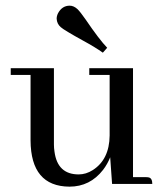

<svg xmlns="http://www.w3.org/2000/svg" viewBox="-20 -661 593 690"><path d="M503.9 -24.4H458V-416H300.8V-391.6H374V-173.8Q373 -87.9 313.5 -49.8Q289.1 -34.2 262.7 -34.2Q186.5 -34.2 175.8 -116.2Q173.8 -128.9 173.8 -141.6V-416H18.6V-391.6H89.8V-156.2Q90.8 8.8 229.5 9.8Q303.7 9.8 350.6 -50.8Q366.2 -71.3 376 -95.7L382.8 0H527.3Q527.3 -20.5 514.6 -23.4Q509.8 -24.4 503.9 -24.4ZM365.2 -489.3Q336.9 -518.6 287.1 -591.8Q268.6 -618.2 258.8 -627.9Q245.1 -640.6 230.5 -640.6Q203.1 -640.6 188.5 -613.3Q183.6 -603.5 183.6 -593.8Q184.6 -575.2 198.2 -563.5Q210 -552.7 279.3 -514.6Q322.3 -491.2 349.6 -471.7Z"/></svg>

Font: Abhaya Libre Medium
Style: Regular
Weight: 500
Designer: Pushpananda Ekanayake, Sol Matas, Pathum Egodawatta
Foundry: Mooniak
Version: Version 1.050 ; ttfautohint (v1.6)